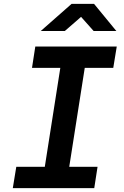

<svg xmlns="http://www.w3.org/2000/svg" viewBox="-20 -970 640 990"><path d="M46 0 64 -110H211L291 -620H145L162 -730H582L564 -620H417L337 -110H483L466 0ZM190 -810 349 -950H465L580 -810H463L398 -883L314 -810Z"/></svg>

Font: JetBrains Mono NL
Style: Bold Italic
Weight: 700
Italic angle: -9°
Designer: Philipp Nurullin, Konstantin Bulenkov
Foundry: JetBrains
Version: Version 2.304; ttfautohint (v1.8.4.7-5d5b)